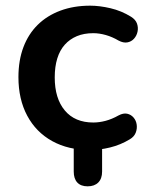

<svg xmlns="http://www.w3.org/2000/svg" viewBox="-20 -519 522 677"><path d="M289 138Q265 138 252.5 124.5Q240 111 240 86V-55H340V86Q340 111 326.5 124.5Q313 138 289 138ZM298 10Q221 10 164 -21.5Q107 -53 76 -111Q45 -169 45 -247Q45 -306 62.5 -352.5Q80 -399 113 -431.5Q146 -464 193 -481.5Q240 -499 298 -499Q331 -499 369.5 -490Q408 -481 442 -460Q458 -450 463 -436Q468 -422 465 -407.5Q462 -393 452.5 -382.5Q443 -372 429 -369.5Q415 -367 398 -376Q376 -389 353 -395.5Q330 -402 309 -402Q276 -402 251 -391.5Q226 -381 208.5 -361.5Q191 -342 182 -313Q173 -284 173 -246Q173 -172 208.5 -129.5Q244 -87 309 -87Q330 -87 352.5 -93Q375 -99 398 -112Q415 -121 428.5 -118Q442 -115 451 -104.5Q460 -94 462 -79.5Q464 -65 458.5 -51Q453 -37 438 -28Q405 -8 368 1Q331 10 298 10Z"/></svg>

Font: Nunito
Style: Bold
Weight: 700
Designer: Vernon Adams
Foundry: Vernon Adams
Version: Version 3.602